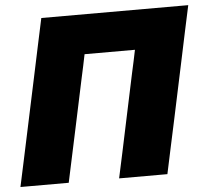

<svg xmlns="http://www.w3.org/2000/svg" viewBox="-51 -768 890 822"><g transform="rotate(-5 394.0 -356.5)"><path d="M4 0Q16.5 -57 27.5 -109.5Q38.5 -162 53.5 -231.5L105 -473.5Q120 -543.5 131.5 -598.5Q143 -653.5 156 -713H787.5Q774.5 -654 763 -599Q751.5 -544 736.5 -473.5L685 -231Q670 -162 658.8 -109.2Q647.5 -56.5 635.5 0H428Q440 -56 451.5 -109Q462.5 -162 477.5 -232L522 -442Q528 -469.5 533.5 -494.5Q538.5 -519 543.5 -542.5H327Q322 -519 317 -494Q311.5 -469 305.5 -441L261 -231.5Q246 -161.5 234.8 -109Q223.5 -56.5 211.5 0Z"/></g></svg>

Font: Heraclito ExtraBold
Style: Italic
Weight: 800
Italic angle: -12°
Designer: Kostas Bartsokas (font) & Cristiano Sobral (main changes)
Foundry: Kostas Bartsokas (font) & Cristiano Sobral (main changes)
Version: Version 1.00;July 8, 2020;FontCreator 13.0.0.2655 64-bit